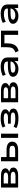

<svg xmlns="http://www.w3.org/2000/svg" viewBox="2494 -3042 561 5588"><g transform="rotate(-90 2774.0 -247.5)"><path d="M111 0V-498H456Q525 -498 573 -483.5Q621 -469 645.5 -440.5Q670 -412 670 -369Q670 -331 643.5 -303Q617 -275 566 -261L569 -257Q611 -248 638.5 -231.5Q666 -215 679 -191.5Q692 -168 692 -138Q692 -74 632 -37Q572 0 468 0ZM229 -77H440Q502 -77 535.5 -93.5Q569 -110 569 -145Q569 -181 535.5 -197.5Q502 -214 441 -214H229ZM229 -291H425Q485 -291 516 -308Q547 -325 547 -357Q547 -390 516 -405.5Q485 -421 425 -421H229Z M875 0V-498H998V-337H1200Q1323 -337 1384.5 -294.5Q1446 -252 1446 -170Q1446 -115 1418 -77.5Q1390 -40 1335.5 -20Q1281 0 1201 0ZM998 -86H1185Q1257 -86 1291 -105Q1325 -124 1325 -170Q1325 -217 1290.5 -234Q1256 -251 1185 -251H998ZM1556 0V-498H1679V0Z M2120 9Q2028 9 1955 -7.5Q1882 -24 1841 -52L1882 -132Q1928 -104 1987.5 -93Q2047 -82 2122 -82Q2208 -82 2251 -97Q2294 -112 2294 -149Q2294 -184 2258 -198.5Q2222 -213 2155 -213H1970V-295H2147Q2205 -295 2238.5 -311.5Q2272 -328 2272 -361Q2272 -392 2234.5 -405Q2197 -418 2128 -418Q2059 -418 1998 -407Q1937 -396 1895 -371L1856 -449Q1898 -478 1968.5 -493Q2039 -508 2124 -508Q2251 -508 2319 -473Q2387 -438 2387 -374Q2387 -337 2365 -309.5Q2343 -282 2297 -263L2295 -256Q2337 -244 2362 -228Q2387 -212 2398 -190Q2409 -168 2409 -139Q2409 -68 2334 -29.5Q2259 9 2120 9Z M2593 0V-498H2938Q3007 -498 3055 -483.5Q3103 -469 3127.5 -440.5Q3152 -412 3152 -369Q3152 -331 3125.5 -303Q3099 -275 3048 -261L3051 -257Q3093 -248 3120.5 -231.5Q3148 -215 3161 -191.5Q3174 -168 3174 -138Q3174 -74 3114 -37Q3054 0 2950 0ZM2711 -77H2922Q2984 -77 3017.5 -93.5Q3051 -110 3051 -145Q3051 -181 3017.5 -197.5Q2984 -214 2923 -214H2711ZM2711 -291H2907Q2967 -291 2998 -308Q3029 -325 3029 -357Q3029 -390 2998 -405.5Q2967 -421 2907 -421H2711Z M3560 9Q3494 9 3443 -11Q3392 -31 3363 -67Q3334 -103 3334 -148Q3334 -197 3368 -230.5Q3402 -264 3474 -281Q3546 -298 3661 -298H3797V-221H3667Q3607 -221 3566.5 -217Q3526 -213 3501 -205Q3476 -197 3465 -184Q3454 -171 3454 -152Q3454 -115 3489.5 -98Q3525 -81 3582 -81Q3634 -81 3678.5 -99Q3723 -117 3750 -147.5Q3777 -178 3777 -214V-320Q3777 -369 3734 -391Q3691 -413 3613 -413Q3554 -413 3499.5 -400Q3445 -387 3395 -359L3360 -447Q3398 -467 3441 -480.5Q3484 -494 3531.5 -501Q3579 -508 3627 -508Q3709 -508 3769 -486.5Q3829 -465 3862.5 -420.5Q3896 -376 3896 -305V0H3792V-108L3791 -109Q3771 -77 3739.5 -49.5Q3708 -22 3663.5 -6.5Q3619 9 3560 9Z M4083 13 4043 -82Q4090 -98 4119.5 -117.5Q4149 -137 4165.5 -166.5Q4182 -196 4188 -238Q4194 -280 4194 -337V-498H4676V0H4554V-399H4307V-333Q4307 -257 4295.5 -199.5Q4284 -142 4258.5 -99.5Q4233 -57 4190 -29.5Q4147 -2 4083 13Z M5102 9Q5036 9 4985 -11Q4934 -31 4905 -67Q4876 -103 4876 -148Q4876 -197 4910 -230.5Q4944 -264 5016 -281Q5088 -298 5203 -298H5339V-221H5209Q5149 -221 5108.5 -217Q5068 -213 5043 -205Q5018 -197 5007 -184Q4996 -171 4996 -152Q4996 -115 5031.5 -98Q5067 -81 5124 -81Q5176 -81 5220.5 -99Q5265 -117 5292 -147.5Q5319 -178 5319 -214V-320Q5319 -369 5276 -391Q5233 -413 5155 -413Q5096 -413 5041.5 -400Q4987 -387 4937 -359L4902 -447Q4940 -467 4983 -480.5Q5026 -494 5073.5 -501Q5121 -508 5169 -508Q5251 -508 5311 -486.5Q5371 -465 5404.5 -420.5Q5438 -376 5438 -305V0H5334V-108L5333 -109Q5313 -77 5281.5 -49.5Q5250 -22 5205.5 -6.5Q5161 9 5102 9Z"/></g></svg>

Font: Nunito Sans 7pt Expanded SemiBold
Style: Regular
Weight: 600
Width: 7
Designer: Vernon Adams
Foundry: Vernon Adams
Version: Version 3.101;gftools[0.9.27]